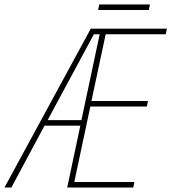

<svg xmlns="http://www.w3.org/2000/svg" viewBox="-82 -843 770 863"><path d="M-62 0 326 -714H668L663 -689H393L329 -389H583L578 -364H324L252 -25H522L517 0H220L279 -278H118L-31 0ZM132 -303H284L366 -689H340ZM359 -798 364 -823H592L587 -798Z"/></svg>

Font: Noto Sans UI SemiCondensed Thin
Style: Italic
Weight: 250
Width: 4
Italic angle: -12°
Designer: Monotype Design Team
Foundry: Monotype Imaging Inc.
Version: Version 1.901